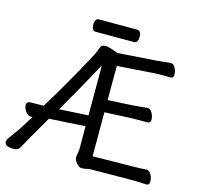

<svg xmlns="http://www.w3.org/2000/svg" viewBox="-122 -973 1142 1109"><g transform="rotate(15 449.0 -418.0)"><path d="M825 -79H826Q843 -79 853.5 -58Q864 -37 864 -19Q864 4 846 4Q792 1 743 1L515 3Q500 3 488.5 6.5Q477 10 460.5 10Q444 10 428.5 -9.5Q413 -29 413 -43Q413 -44 420 -90V-230L204 -217Q111 -58 89 -15Q79 4 54 4Q-2 4 -2 -23Q-2 -36 11 -54Q62 -120 110 -203Q100 -202 99 -202H98Q82 -202 68 -221.5Q54 -241 54 -259Q54 -281 83 -281H126Q144 -281 156 -282Q226 -396 288 -507Q350 -618 363 -644.5Q376 -671 381 -687Q386 -708 412 -708Q433 -708 488 -686L717 -702Q739 -704 762.5 -706.5Q786 -709 800 -710H802Q819 -710 829 -689.5Q839 -669 839 -652Q839 -629 821 -629L785 -630Q750 -630 718 -628L504 -613V-409L655 -417Q675 -418 699.5 -421Q724 -424 738 -425H739Q756 -425 767 -405Q778 -385 778 -366Q778 -344 759 -344H700Q673 -344 656 -343L504 -336V-73L742 -76Q780 -76 825 -79ZM247 -285 420 -295V-594Q345 -455 247 -285ZM564 -846Q588 -846 588 -809Q588 -772 563 -772H335Q311 -772 311 -809Q311 -846 336 -846Z"/></g></svg>

Font: Moon Stars Kai
Style: Bold
Weight: 700
Designer: GuiWonder
Version: Version 1.101